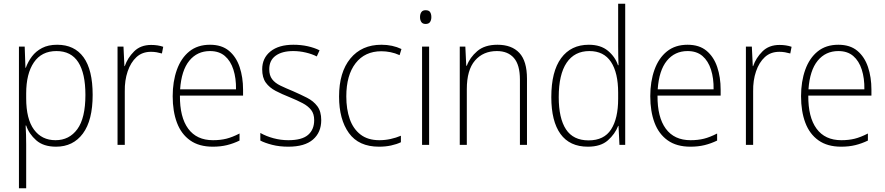

<svg xmlns="http://www.w3.org/2000/svg" viewBox="-20 -780 4767 1034"><path d="M288 -539Q381 -539 430 -471.5Q479 -404 479 -269Q479 -132 426.5 -61Q374 10 282 10Q214 10 175 -24.5Q136 -59 121 -104H118Q121 -55 121 -1V234H82V-529H113L117 -415H119Q131 -448 152 -476Q173 -504 206.5 -521.5Q240 -539 288 -539ZM284 -505Q204 -505 162.5 -444Q121 -383 121 -277V-251Q121 -139 163 -82Q205 -25 279 -25Q353 -25 396.5 -84.5Q440 -144 440 -269Q440 -385 401.5 -445Q363 -505 284 -505Z M794 -538Q830 -538 859 -528L852 -492Q838 -496 823.5 -498.5Q809 -501 793 -501Q746 -501 715 -472.5Q684 -444 667.5 -395.5Q651 -347 652 -288V0H613V-529H645L650 -424H652Q667 -468 702 -503Q737 -538 794 -538Z M1111 -539Q1174 -539 1213 -506.5Q1252 -474 1270.5 -419Q1289 -364 1289 -297V-265H949Q948 -149 993.5 -87Q1039 -25 1127 -25Q1167 -25 1199 -33Q1231 -41 1270 -61V-23Q1237 -7 1202.5 1.5Q1168 10 1126 10Q1052 10 1004 -24Q956 -58 933 -119Q910 -180 910 -262Q910 -341 932.5 -404Q955 -467 999.5 -503Q1044 -539 1111 -539ZM1111 -505Q1042 -505 999.5 -453Q957 -401 950 -299H1251Q1252 -358 1237 -405Q1222 -452 1191 -478.5Q1160 -505 1111 -505Z M1710 -133Q1710 -67 1665.5 -28.5Q1621 10 1533 10Q1485 10 1446 0Q1407 -10 1382 -23V-64Q1414 -46 1453 -35.5Q1492 -25 1533 -25Q1606 -25 1639 -53.5Q1672 -82 1672 -133Q1672 -167 1655.5 -188Q1639 -209 1609.5 -224.5Q1580 -240 1541 -256Q1498 -273 1464.5 -290.5Q1431 -308 1411.5 -335Q1392 -362 1392 -407Q1392 -467 1436.5 -503Q1481 -539 1560 -539Q1601 -539 1637 -531Q1673 -523 1701 -509L1686 -476Q1661 -489 1627 -497Q1593 -505 1559 -505Q1499 -505 1464.5 -480Q1430 -455 1430 -407Q1430 -374 1445.5 -353.5Q1461 -333 1490 -319Q1519 -305 1558 -289Q1599 -271 1633.5 -253.5Q1668 -236 1689 -208Q1710 -180 1710 -133Z M2021 10Q1912 10 1859 -63.5Q1806 -137 1806 -260Q1806 -391 1867 -465Q1928 -539 2034 -539Q2094 -539 2142 -516L2132 -483Q2108 -494 2083 -499Q2058 -504 2034 -504Q1945 -504 1895 -439.5Q1845 -375 1845 -261Q1845 -192 1863.5 -139Q1882 -86 1921.5 -55.5Q1961 -25 2023 -25Q2054 -25 2083.5 -31.5Q2113 -38 2139 -49V-14Q2116 -3 2086 3.5Q2056 10 2021 10Z M2272 -725Q2290 -725 2296.5 -714.5Q2303 -704 2303 -688Q2303 -672 2296 -661.5Q2289 -651 2272 -651Q2256 -651 2249 -661.5Q2242 -672 2242 -688Q2242 -704 2249 -714.5Q2256 -725 2272 -725ZM2291 -529V0H2253V-529Z M2659 -539Q2736 -539 2777 -495Q2818 -451 2818 -356V0H2780V-351Q2780 -431 2747.5 -468Q2715 -505 2656 -505Q2582 -505 2538 -454Q2494 -403 2494 -300V0H2456V-529H2486L2491 -426H2494Q2510 -470 2550 -504.5Q2590 -539 2659 -539Z M3146 10Q3048 10 2998.5 -58.5Q2949 -127 2949 -257Q2949 -395 3002 -467Q3055 -539 3151 -539Q3215 -539 3254 -506.5Q3293 -474 3308 -429H3311Q3309 -481 3309 -530V-760H3347V0H3316L3311 -102H3309Q3292 -58 3253.5 -24Q3215 10 3146 10ZM3150 -24Q3233 -24 3271 -83Q3309 -142 3309 -248V-281Q3309 -388 3270.5 -446.5Q3232 -505 3154 -505Q3074 -505 3031.5 -442Q2989 -379 2989 -257Q2989 -143 3028 -83.5Q3067 -24 3150 -24Z M3683 -539Q3746 -539 3785 -506.5Q3824 -474 3842.5 -419Q3861 -364 3861 -297V-265H3521Q3520 -149 3565.5 -87Q3611 -25 3699 -25Q3739 -25 3771 -33Q3803 -41 3842 -61V-23Q3809 -7 3774.5 1.5Q3740 10 3698 10Q3624 10 3576 -24Q3528 -58 3505 -119Q3482 -180 3482 -262Q3482 -341 3504.5 -404Q3527 -467 3571.5 -503Q3616 -539 3683 -539ZM3683 -505Q3614 -505 3571.5 -453Q3529 -401 3522 -299H3823Q3824 -358 3809 -405Q3794 -452 3763 -478.5Q3732 -505 3683 -505Z M4178 -538Q4214 -538 4243 -528L4236 -492Q4222 -496 4207.5 -498.5Q4193 -501 4177 -501Q4130 -501 4099 -472.5Q4068 -444 4051.5 -395.5Q4035 -347 4036 -288V0H3997V-529H4029L4034 -424H4036Q4051 -468 4086 -503Q4121 -538 4178 -538Z M4495 -539Q4558 -539 4597 -506.5Q4636 -474 4654.5 -419Q4673 -364 4673 -297V-265H4333Q4332 -149 4377.5 -87Q4423 -25 4511 -25Q4551 -25 4583 -33Q4615 -41 4654 -61V-23Q4621 -7 4586.5 1.5Q4552 10 4510 10Q4436 10 4388 -24Q4340 -58 4317 -119Q4294 -180 4294 -262Q4294 -341 4316.5 -404Q4339 -467 4383.5 -503Q4428 -539 4495 -539ZM4495 -505Q4426 -505 4383.5 -453Q4341 -401 4334 -299H4635Q4636 -358 4621 -405Q4606 -452 4575 -478.5Q4544 -505 4495 -505Z"/></svg>

Font: Noto Sans Arabic UI SmCn XLt
Style: Regular
Weight: 200
Width: 4
Designer: Monotype Design Team, Nadine Chahine and Nizar Qandah
Foundry: Monotype Imaging Inc.
Version: Version 2.010; ttfautohint (v1.8.4.7-5d5b)